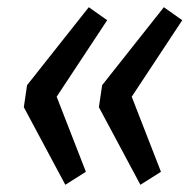

<svg xmlns="http://www.w3.org/2000/svg" viewBox="-20 -553 539 532"><path d="M226 -533 277 -497 137 -285 218 -77 161 -41 46 -256 55 -317ZM434 -533 485 -497 345 -285 426 -77 369 -41 254 -256 263 -317Z"/></svg>

Font: Fira Sans Extra Condensed
Style: Italic
Weight: 400
Width: 3
Italic angle: -8°
Designer: Carrois Corporate & Edenspiekermann AG
Foundry: Carrois Corporate GbR & Edenspiekermann AG
Version: Version 4.203